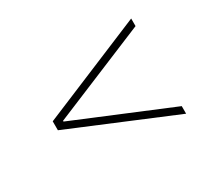

<svg xmlns="http://www.w3.org/2000/svg" viewBox="-99 -789 953 856"><g transform="rotate(-30 377.5 -361.0)"><path d="M644 -116 112 -338V-384L644 -606V-567L153 -363V-359L644 -155Z"/></g></svg>

Font: Mona Sans Expanded ExtraLight
Style: Regular
Weight: 200
Width: 7
Designer: Deni Anggara
Foundry: GitHub
Version: Version 1.001;gftools[0.9.33]